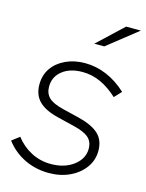

<svg xmlns="http://www.w3.org/2000/svg" viewBox="-121 -774 651 854"><g transform="rotate(15 204.5 -347.0)"><path d="M187 12Q127 12 75.5 -13Q24 -38 -11 -84L24 -111Q53 -73 95 -51Q137 -29 186 -29Q249 -29 290.5 -60.5Q332 -92 332 -138Q332 -170 311.5 -188.5Q291 -207 241 -219L167 -237Q104 -252 75 -281Q46 -310 46 -358Q46 -401 68 -433Q90 -465 129.5 -483.5Q169 -502 219 -502Q270 -502 318.5 -481.5Q367 -461 410 -421L380 -389Q342 -424 302 -442.5Q262 -461 218 -461Q160 -461 125 -433Q90 -405 90 -360Q90 -329 109 -310Q128 -291 177 -279L251 -261Q316 -245 346 -217Q376 -189 376 -140Q376 -97 351 -62.5Q326 -28 283.5 -8Q241 12 187 12ZM235 -596 352 -706H420L281 -596Z"/></g></svg>

Font: Red Hat Display
Style: Italic
Weight: 300
Italic angle: -12°
Designer: Pentagram, MCKL
Foundry: Pentagram, MCKL
Version: Version 1.023